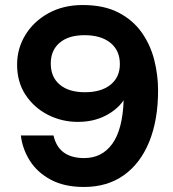

<svg xmlns="http://www.w3.org/2000/svg" viewBox="-20 -732 690 764"><path d="M314 12Q236 12 182 -17Q128 -46 98.5 -93Q69 -140 63 -193H193Q213 -103 315 -103Q386 -103 427 -160Q468 -217 472 -333Q446 -295 398.5 -271Q351 -247 290 -247Q226 -247 171 -275Q116 -303 82 -354Q48 -405 48 -475Q48 -539 81 -593Q114 -647 173 -679.5Q232 -712 309 -712Q393 -712 450.5 -682.5Q508 -653 543 -604Q578 -555 593.5 -494.5Q609 -434 609 -372Q609 -255 574 -168.5Q539 -82 473 -35Q407 12 314 12ZM318 -365Q383 -365 420 -395Q457 -425 457 -477Q457 -531 419.5 -561.5Q382 -592 316 -592Q253 -592 217.5 -562Q182 -532 182 -479Q182 -425 218 -395Q254 -365 318 -365Z"/></svg>

Font: Host Grotesk ExtraBold
Style: Regular
Weight: 800
Designer: Doğukan Karapınar
Foundry: Element Type
Version: Version 1.003; ttfautohint (v1.8.4.7-5d5b)